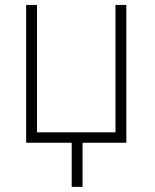

<svg xmlns="http://www.w3.org/2000/svg" viewBox="-20 -565 612 760"><path d="M480.1 -545.5V0H306.8V174.7H263.8V0H83.5V-545.5H126.4V-41.2H437.1V-545.5Z"/></svg>

Font: Inter UI Extra Light
Style: Regular
Weight: 200
Designer: Rasmus Andersson
Foundry: rsms
Version: 3.2;8d6f07862